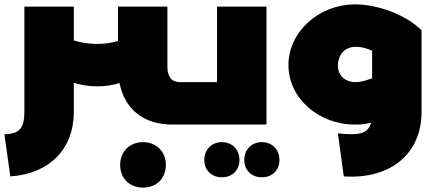

<svg xmlns="http://www.w3.org/2000/svg" viewBox="-40 -567 1989 874"><path d="M841 -193H781C741 -193 722 -216 722 -265V-537H497V-380C468 -372 436 -367 402 -367C363 -367 328 -373 296 -383V-537H71V-58C71 18 47 43 -20 44L7 236C184 224 296 113 296 -58V-190C328 -180 363 -174 402 -174C439 -174 473 -179 504 -189C528 -70 613 0 744 0H841C852 0 861 -38 861 -98C861 -155 852 -193 841 -193ZM611 80C550 80 507 123 507 184C507 245 550 287 611 287C672 287 715 245 715 184C715 123 672 80 611 80Z M1173 -537H948V-193H841C830 -193 821 -155 821 -98C821 -38 830 0 841 0H1173ZM970 80C923 80 890 114 890 161C890 208 923 240 970 240C1017 240 1050 208 1050 161C1050 114 1017 80 970 80ZM1152 80C1105 80 1072 114 1072 161C1072 208 1105 240 1152 240C1199 240 1232 208 1232 161C1232 114 1199 80 1152 80Z M1577 -547C1410 -547 1273 -421 1273 -271C1273 -120 1410 0 1576 0C1593 0 1614 0 1649 -8C1635 44 1591 50 1498 40L1525 236C1738 250 1879 133 1879 -58V-429C1807 -501 1678 -547 1577 -547ZM1498 -269C1498 -307 1520 -354 1581 -354C1603 -354 1628 -348 1654 -336V-211C1623 -199 1600 -193 1579 -193C1531 -193 1498 -223 1498 -269Z"/></svg>

Font: Montserrat-Arabic Black
Style: Regular
Weight: 900
Designer: Mohamed Gaber
Foundry: Kief Type Foundry
Version: Version 5.008;PS 005.008;hotconv 1.0.88;makeotf.lib2.5.64775